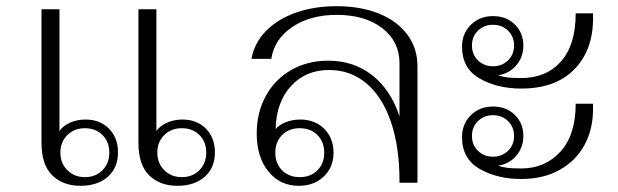

<svg xmlns="http://www.w3.org/2000/svg" viewBox="-20 -590 1995 620"><path d="M114 -129V-560H172V-167Q183 -183 205.5 -193.5Q228 -204 256 -204Q303 -204 332 -174.5Q361 -145 361 -98Q361 -48 328 -19Q295 10 240 10Q183 10 148.5 -24Q114 -58 114 -129ZM427 -129V-560H485V-167Q496 -183 518.5 -193.5Q541 -204 569 -204Q616 -204 645 -174.5Q674 -145 674 -98Q674 -48 641 -19Q608 10 553 10Q496 10 461.5 -24Q427 -58 427 -129ZM333 -97Q333 -132 311 -154Q289 -176 254 -176Q220 -176 197.5 -154Q175 -132 175 -97Q175 -63 197.5 -40.5Q220 -18 254 -18Q289 -18 311 -40.5Q333 -63 333 -97ZM646 -97Q646 -132 624 -154Q602 -176 567 -176Q533 -176 510.5 -154Q488 -132 488 -97Q488 -63 510.5 -40.5Q533 -18 567 -18Q602 -18 624 -40.5Q646 -63 646 -97Z M809 -159Q809 -227 838.5 -280.5Q868 -334 920.5 -364Q973 -394 1040 -394Q1122 -394 1182 -347Q1242 -300 1270 -214V-386Q1270 -456 1214.5 -499Q1159 -542 1067 -542Q982 -542 924 -503Q866 -464 856 -400H792Q801 -451 838.5 -489.5Q876 -528 935 -549Q994 -570 1067 -570Q1145 -570 1204 -546Q1263 -522 1295.5 -478Q1328 -434 1328 -377V0H1270V-6Q1270 -115 1242.5 -196Q1215 -277 1163.5 -320.5Q1112 -364 1043 -364Q967 -364 919.5 -312Q872 -260 870 -173Q881 -187 903 -195.5Q925 -204 950 -204Q997 -204 1027 -174Q1057 -144 1057 -97Q1057 -50 1025.5 -20Q994 10 945 10Q884 10 846.5 -36.5Q809 -83 809 -159ZM1027 -97Q1027 -132 1005 -154Q983 -176 948 -176Q913 -176 891 -154Q869 -132 869 -97Q869 -62 891 -40Q913 -18 948 -18Q983 -18 1005 -40Q1027 -62 1027 -97Z M1472 -439Q1472 -482 1500.5 -510Q1529 -538 1572 -538Q1615 -538 1642.5 -511Q1670 -484 1670 -443Q1670 -406 1647 -379Q1624 -352 1588 -347Q1603 -342 1618.5 -340Q1634 -338 1663 -338Q1744 -338 1791.5 -391.5Q1839 -445 1839 -547H1895V-530Q1895 -428 1834.5 -366Q1774 -304 1663 -304Q1586 -304 1529 -336.5Q1472 -369 1472 -439ZM1640 -443Q1640 -472 1620.5 -491Q1601 -510 1572 -510Q1543 -510 1523.5 -491Q1504 -472 1504 -443Q1504 -414 1523.5 -395Q1543 -376 1572 -376Q1601 -376 1620.5 -395Q1640 -414 1640 -443ZM1472 -147Q1472 -190 1500.5 -218Q1529 -246 1572 -246Q1615 -246 1642.5 -219Q1670 -192 1670 -151Q1670 -114 1647 -87Q1624 -60 1588 -55Q1603 -50 1618.5 -48Q1634 -46 1663 -46Q1740 -46 1789.5 -100Q1839 -154 1839 -255H1895V-238Q1895 -172 1867 -121Q1839 -70 1786.5 -41Q1734 -12 1663 -12Q1586 -12 1529 -44.5Q1472 -77 1472 -147ZM1640 -151Q1640 -180 1620.5 -199Q1601 -218 1572 -218Q1543 -218 1523.5 -199Q1504 -180 1504 -151Q1504 -122 1523.5 -103Q1543 -84 1572 -84Q1601 -84 1620.5 -103Q1640 -122 1640 -151Z"/></svg>

Font: Fahkwang ExtraLight
Style: Regular
Weight: 275
Designer: Suppakit Chalermlarp | Katatrad Co.,Ltd.
Foundry: Cadson Demak Co.,Ltd.
Version: Version 1.000; ttfautohint (v1.6)